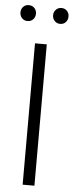

<svg xmlns="http://www.w3.org/2000/svg" viewBox="-59 -896 356 927"><g transform="rotate(5 119.0 -433.0)"><path d="M42 -866.2Q59.1 -866.2 69.6 -855.2Q80.1 -844.2 80.1 -828.1Q80.1 -811.5 69.6 -800.3Q59.1 -789.1 42 -789.1Q25.9 -789.1 15.4 -800.3Q4.9 -811.5 4.9 -828.1Q4.9 -844.2 15.4 -855.2Q25.9 -866.2 42 -866.2ZM200.2 -866.2Q216.8 -866.2 227.3 -855.2Q237.8 -844.2 237.8 -828.1Q237.8 -811.5 227.5 -800.3Q217.3 -789.1 200.2 -789.1Q184.6 -789.1 173.8 -800.3Q163.1 -811.5 163.1 -828.1Q163.1 -843.8 173.8 -855Q184.6 -866.2 200.2 -866.2ZM145 -685.1V0H87.9V-685.1Z"/></g></svg>

Font: Fira Sans Compressed Light
Style: Regular
Weight: 300
Width: 1
Designer: Carrois Corporate & Edenspiekermann AG
Foundry: Carrois Corporate GbR & Edenspiekermann AG
Version: Version 4.203;PS 004.203;hotconv 1.0.88;makeotf.lib2.5.64775